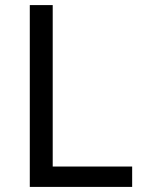

<svg xmlns="http://www.w3.org/2000/svg" viewBox="-20 -734 564 754"><path d="M97 0V-714H187V-80H499V0Z"/></svg>

Font: Noto Sans Ogham
Style: Regular
Weight: 400
Designer: Monotype Design Team
Foundry: Monotype Imaging Inc.
Version: Version 2.001; ttfautohint (v1.8.4.7-5d5b)